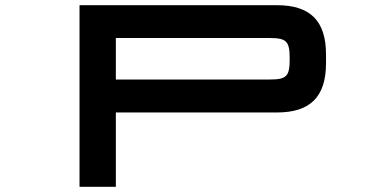

<svg xmlns="http://www.w3.org/2000/svg" viewBox="-20 -720 1486 740"><path d="M286.5 -700V0H426.5V-286.5H1047C1176 -286.5 1236.5 -347 1236.5 -476.5V-510C1236.5 -639.5 1176 -700 1047 -700ZM426.5 -413.5V-573.5H1017C1085 -573.5 1096.5 -561.5 1096.5 -493.5V-493C1096.5 -425 1085 -413.5 1017 -413.5Z"/></svg>

Font: Melete Medium
Style: Regular
Weight: 500
Width: 6
Designer: Sora Sagano
Foundry: DOT COLON
Version: Version 0.200;FEAKit 1.0